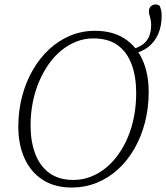

<svg xmlns="http://www.w3.org/2000/svg" viewBox="-20 -826 744 860"><path d="M301 14Q225 14 171.5 -20.5Q118 -55 90 -116.5Q62 -178 62 -259Q62 -330 79 -394.5Q96 -459 127 -512.5Q158 -566 200.5 -605.5Q243 -645 295 -666.5Q347 -688 405 -688Q484 -688 537.5 -653.5Q591 -619 618.5 -557.5Q646 -496 646 -415Q646 -343 629.5 -278.5Q613 -214 582 -160Q551 -106 508 -67Q465 -28 412.5 -7Q360 14 301 14ZM309 -20Q349 -20 385.5 -34Q422 -48 453 -73Q484 -98 509.5 -133.5Q535 -169 553 -212Q571 -255 580.5 -305Q590 -355 590 -409Q590 -483 569.5 -538Q549 -593 507 -623.5Q465 -654 398 -654Q358 -654 321.5 -639.5Q285 -625 253.5 -599Q222 -573 197 -537Q172 -501 154 -458Q136 -415 126.5 -366Q117 -317 117 -264Q117 -193 137.5 -138Q158 -83 200.5 -51.5Q243 -20 309 -20ZM574 -585V-606Q603 -614 621.5 -628.5Q640 -643 648.5 -664.5Q657 -686 657 -714Q657 -728 654.5 -739Q652 -750 649.5 -758.5Q647 -767 647 -775Q647 -789 655.5 -797.5Q664 -806 677 -806Q683 -806 687 -804.5Q691 -803 696 -799Q699 -791 701.5 -781Q704 -771 704 -754Q704 -709 688.5 -673.5Q673 -638 644 -615.5Q615 -593 574 -585Z"/></svg>

Font: Source Serif 4 18pt Light
Style: Italic
Weight: 300
Italic angle: -12°
Designer: Frank Grießhammer
Foundry: Adobe Systems Incorporated
Version: Version 4.004;hotconv 1.0.116;makeotfexe 2.5.65601